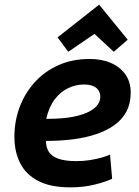

<svg xmlns="http://www.w3.org/2000/svg" viewBox="-20 -794 600 827"><path d="M283 13Q197 13 144 -15Q91 -43 66.5 -92Q42 -141 42 -205Q42 -271 64 -331Q86 -391 128 -438Q170 -485 230 -512.5Q290 -540 367 -540Q419 -540 458.5 -522.5Q498 -505 520.5 -473Q543 -441 543 -395Q543 -349 525 -314.5Q507 -280 474 -256Q441 -232 395.5 -216.5Q350 -201 295 -194Q240 -187 178 -187Q178 -160 190 -140.5Q202 -121 231 -110.5Q260 -100 310 -100Q340 -100 368 -104.5Q396 -109 418.5 -115.5Q441 -122 454 -128L463 -24Q436 -11 388 1Q340 13 283 13ZM179 -282Q250 -282 295 -291Q340 -300 366 -314.5Q392 -329 402 -345Q412 -361 412 -376Q412 -394 403.5 -406Q395 -418 379.5 -424Q364 -430 341 -430Q307 -430 274 -414.5Q241 -399 216 -366.5Q191 -334 179 -282ZM274 -571 228 -633 407 -774 530 -623 470 -571 387 -648Z"/></svg>

Font: Ubuntu Sans Mono
Style: Bold Italic
Weight: 700
Italic angle: -13.5°
Monospace: yes
Designer: Dalton Maag Ltd
Foundry: Dalton Maag Ltd
Version: Version 1.006